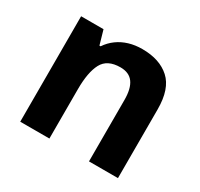

<svg xmlns="http://www.w3.org/2000/svg" viewBox="-123 -709 896 861"><g transform="rotate(30 325.0 -278.0)"><path d="M385 -556Q475 -556 527 -509Q579 -462 579 -356V0H429V-318Q429 -377 407.5 -406.5Q386 -436 341 -436Q273 -436 248.5 -389.5Q224 -343 224 -256V0H73V-546H189L210 -473H216Q234 -500 259.5 -518.5Q285 -537 316.5 -546.5Q348 -556 385 -556Z"/></g></svg>

Font: Noto Sans Khmer
Style: Bold
Weight: 700
Version: Version 2.003